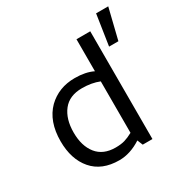

<svg xmlns="http://www.w3.org/2000/svg" viewBox="-142 -699 787 821"><g transform="rotate(-30 251.5 -289.0)"><path d="M466 -435H420L443 -586H503ZM38 -188Q38 -286 93 -341Q146 -392 225 -392Q278 -392 315 -374V-532H383V0H335L324 -27Q270 8 216 8Q130 8 84 -45.5Q38 -99 38 -188ZM315 -70V-324Q278 -339 230 -339Q168 -339 136.5 -299Q105 -259 105 -192Q105 -126 136.5 -86.5Q168 -47 229 -47Q256 -47 274.5 -52.5Q293 -58 315 -70Z"/></g></svg>

Font: Cambay Devanagari
Style: Regular
Weight: 400
Designer: Pooja Saxena
Foundry: Pooja Saxena
Version: Version 1.180;PS 001.180;hotconv 1.0.70;makeotf.lib2.5.58329